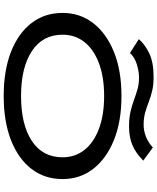

<svg xmlns="http://www.w3.org/2000/svg" viewBox="74 -915 852 1040"><g transform="rotate(90 500.0 -395.0)"><path d="M500 11Q362 11 261 -28.5Q160 -68 105 -139.5Q50 -211 50 -308Q50 -402 105 -473.5Q160 -545 261 -586Q362 -627 500 -627Q638 -627 739 -586Q840 -545 895 -473.5Q950 -402 950 -308Q950 -211 895 -139.5Q840 -68 739 -28.5Q638 11 500 11ZM500 -83Q655 -83 743.5 -141.5Q832 -200 832 -308Q832 -376 792 -426.5Q752 -477 677.5 -505Q603 -533 500 -533Q397 -533 322.5 -505Q248 -477 208 -426.5Q168 -376 168 -308Q168 -200 257 -141.5Q346 -83 500 -83ZM779 -797 850 -745Q810 -705 767 -686.5Q724 -668 664 -668Q619 -668 584.5 -676Q550 -684 520.5 -695Q491 -706 462.5 -714Q434 -722 400 -722Q366 -722 328 -710Q290 -698 267 -673L192 -721Q220 -754 269 -777.5Q318 -801 396 -801Q440 -801 473 -793Q506 -785 534 -774Q562 -763 591 -755Q620 -747 656 -747Q688 -747 720 -759.5Q752 -772 779 -797Z"/></g></svg>

Font: Inconsolata UltraExpanded SemiBold
Style: Regular
Weight: 600
Width: 9
Monospace: yes
Designer: Raph Levien, Cyreal, Brenton Simpson
Foundry: Raph Levien, Cyreal, Google
Version: Version 3.001; ttfautohint (v1.8.2.53-6de2)